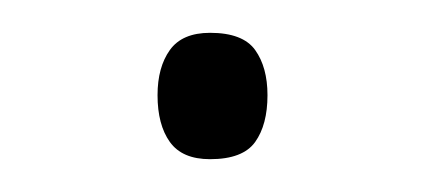

<svg xmlns="http://www.w3.org/2000/svg" viewBox="-20 -88 259 117"><path d="M76 -30Q76 -47 83.5 -57.5Q91 -68 108 -68Q128 -68 135.5 -57.5Q143 -47 143 -30Q143 -12 135.5 -1.5Q128 9 108 9Q91 9 83.5 -1.5Q76 -12 76 -30Z"/></svg>

Font: Noto Sans Kannada ExtraLight
Style: Regular
Weight: 200
Designer: Jelle Bosma - Monotype Design Team
Foundry: Monotype Imaging Inc.
Version: Version 2.005; ttfautohint (v1.8.4.7-5d5b)